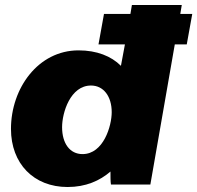

<svg xmlns="http://www.w3.org/2000/svg" viewBox="-20 -740 791 770"><path d="M425 0H583L681 -562H729L751 -684H703L709 -720H509L503 -684H397L375 -562H481L465 -476C426 -515 368 -538 295 -538C133 -538 24 -386 24 -223C24 -84 115 10 251 10C324 10 380 -15 423 -52C423 -32 423 -11 425 0ZM345 -397C395 -397 428 -354 428 -290C428 -235 395 -122 311 -122C260 -122 229 -165 229 -230C229 -288 262 -397 345 -397Z"/></svg>

Font: Fixel Display Black
Style: Italic
Weight: 900
Italic angle: -10°
Designer: AlfaBravo + MacPaw
Foundry: Kyrylo Tkachov, Marchela Mozhyna, Serhii Makarenko, Maria Weinstein, Zakhar Kryvoshyya
Version: Version 1.210;Glyphs 3.2 (3217)